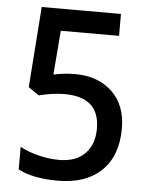

<svg xmlns="http://www.w3.org/2000/svg" viewBox="-52 -757 629 811"><g transform="rotate(5 262.0 -351.5)"><path d="M223 11Q118 11 55 -22V-118Q89 -99 134 -88Q179 -77 221 -77Q292 -77 330.5 -116Q369 -155 369 -223Q369 -356 220 -356Q195 -356 167 -352Q139 -348 112 -341L67 -372L92 -714H428V-621H181L166 -434Q189 -439 211.5 -441.5Q234 -444 258 -444Q354 -444 414 -388Q474 -332 474 -232Q474 -116 408 -52.5Q342 11 223 11Z"/></g></svg>

Font: Noto Sans Malayalam SemiCondensed Medium
Style: Regular
Weight: 500
Width: 4
Designer: Jelle Bosma - Monotype Design Team
Foundry: Monotype Imaging Inc.
Version: Version 2.104; ttfautohint (v1.8.4.7-5d5b)